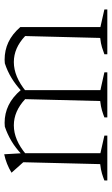

<svg xmlns="http://www.w3.org/2000/svg" viewBox="172 -704 532 916"><g transform="rotate(-90 438.0 -246.0)"><path d="M35 0V-14Q50 -20 68 -25.5Q86 -31 113 -34L122 -401L72 -457Q113 -482 160 -492L165 -406V-33L249 -14V0ZM336 0V-14Q351 -20 369.5 -25.5Q388 -31 414 -34L423 -392L467 -412L466 -403V-33L551 -14V0ZM423 -392Q365 -446 298 -446Q229 -446 160 -388L159 -408Q189 -437 222.5 -457Q256 -477 292 -489Q297 -489 301.5 -489.5Q306 -490 310 -490Q355 -490 394 -471Q433 -452 467 -412ZM637 0V-14Q653 -20 670.5 -25.5Q688 -31 715 -34L724 -392L767 -415V-33L851 -14V0ZM724 -392Q667 -446 600 -446Q531 -446 460 -388V-408Q491 -437 524 -457Q557 -477 594 -489Q598 -489 603 -489.5Q608 -490 611 -490Q656 -490 694.5 -472Q733 -454 767 -415Z"/></g></svg>

Font: Piazzolla Thin Thin
Style: Regular
Weight: 250
Version: Version 2.005